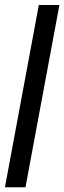

<svg xmlns="http://www.w3.org/2000/svg" viewBox="-26 -691 261 778"><path d="M-6 67.7 131.3 -670.7H214.7L77.3 67.7Z"/></svg>

Font: Bricolage Grotesque 96pt ExtraBold Condensed
Style: Regular
Weight: 800
Width: 3
Version: Version 1.001;gftools[0.9.33.dev8+g029e19f]